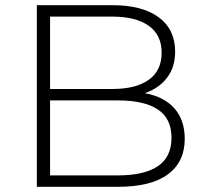

<svg xmlns="http://www.w3.org/2000/svg" viewBox="-20 -720 792 740"><path d="M538 -361Q613 -347 652.5 -302Q692 -257 692 -185Q692 -96 627 -48Q562 0 434 0H122V-700H414Q528 -700 591.5 -653.5Q655 -607 655 -521Q655 -461 623.5 -420Q592 -379 538 -361ZM173 -656V-377H412Q504 -377 553.5 -412.5Q603 -448 603 -517Q603 -585 553.5 -620.5Q504 -656 412 -656ZM434 -44Q536 -44 588.5 -79.5Q641 -115 641 -189Q641 -263 588.5 -298Q536 -333 434 -333H173V-44Z"/></svg>

Font: Hilab Light
Style: Regular
Weight: 300
Designer: Cristianderson Lima
Foundry: Cristianderson
Version: Version 1.0